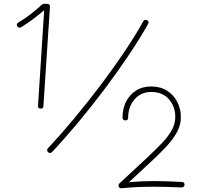

<svg xmlns="http://www.w3.org/2000/svg" viewBox="-20 -809 1051 1006"><path d="M191.9 -240.2Q177.7 -241.2 179.2 -254.9L211.4 -755.4Q183.1 -731.4 152.6 -708.5Q122.1 -685.5 90.3 -666Q85.4 -662.6 79.6 -664.3Q73.7 -666 70.8 -670.9Q63.5 -684.1 75.7 -690.9Q108.9 -710 140.9 -734.9Q172.9 -759.8 200.7 -785.6Q204.1 -789.1 210.4 -789.1H227.5Q233.9 -789.1 238.3 -784.7Q242.7 -780.3 241.7 -773.9L207.5 -252.9Q206.5 -238.3 191.9 -240.2ZM231.9 -11.7Q227.5 -15.6 227.1 -21.5Q226.6 -27.3 231 -32.2Q296.9 -102.1 367.4 -186.8Q438 -271.5 506.1 -361.6Q574.2 -451.7 632.3 -538.1Q690.4 -624.5 730.5 -697.3Q737.3 -709 750 -703.1Q763.2 -696.8 755.9 -683.6Q714.8 -609.9 656.2 -522.5Q597.7 -435.1 529.5 -344.2Q461.4 -253.4 390.1 -168Q318.8 -82.5 252.4 -12.2Q248 -7.3 241.9 -7.6Q235.8 -7.8 231.9 -11.7ZM898.4 -196.8Q898.4 -250.5 865.2 -288.8Q832 -327.1 772.5 -327.1Q717.3 -327.1 684.3 -287.6Q651.4 -248 651.4 -192.4Q651.4 -178.2 637.2 -178.2Q622.1 -178.2 622.1 -194.3Q622.1 -239.3 640.4 -275.9Q658.7 -312.5 692.4 -334.2Q726.1 -356 771.5 -356Q820.3 -356 855.2 -333.7Q890.1 -311.5 908.9 -274.9Q927.7 -238.3 927.7 -194.8Q927.7 -151.9 904.5 -111.8Q881.3 -71.8 844.2 -33.2Q807.1 5.4 764.6 44.4L655.8 145.5Q724.1 139.6 790.5 139.6Q825.2 139.6 861.1 141.1Q897 142.6 932.6 144.5Q946.8 144.5 946.8 159.2Q946.8 165.5 942.1 169.4Q937.5 173.3 931.6 173.3Q894.5 171.4 858.9 170.4Q823.2 169.4 788.6 169.4Q744.6 169.4 702.1 171.1Q659.7 172.9 616.7 177.2Q605.5 178.2 602.1 168.7Q598.6 159.2 606 151.9L745.6 22Q789.6 -19 824.2 -54.7Q858.9 -90.3 878.7 -124.8Q898.4 -159.2 898.4 -196.8Z"/></svg>

Font: Mikhak-FD ExtraLight
Style: Regular
Weight: 200
Designer: Amin Abedi
Version: Version 3.2